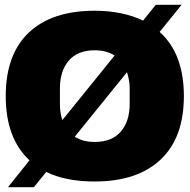

<svg xmlns="http://www.w3.org/2000/svg" viewBox="-20 -745 791 801"><path d="M646 -611.8Q747.1 -521 747.1 -344.2Q747.1 -170.4 649.9 -79.1Q552.7 12.2 375 12.2Q253.4 12.2 172.9 -27.8L121.1 36.1H13.2L103 -76.2Q3.9 -168 3.9 -344.2Q3.9 -518.6 101.1 -609.9Q197.3 -700.2 375 -700.2Q489.7 -700.2 577.1 -659.2L629.9 -725.1H737.8ZM375 -535.2Q304.2 -535.2 267.1 -492.2Q230 -449.2 230 -376V-312Q230 -272.5 240.2 -244.1L458 -513.2Q424.8 -535.2 375 -535.2ZM292 -174.8Q325.2 -152.8 375 -152.8Q446.8 -152.8 483.9 -195.8Q521 -238.8 521 -312V-376Q521 -409.2 509.8 -443.8Z"/></svg>

Font: Archivo-RBTV
Style: Regular
Weight: 500
Designer: Hector Gatti
Foundry: Hector Gatti
Version: ""